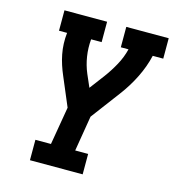

<svg xmlns="http://www.w3.org/2000/svg" viewBox="-109 -826 831 918"><g transform="rotate(15 306.5 -367.5)"><path d="M123 0V-101H200L232 -289L172 -431Q162 -454 154 -478.5Q146 -503 141 -528.5Q136 -554 135 -580.5Q134 -607 137 -634H97V-735H308V-634H256Q252 -591 258.5 -549.5Q265 -508 281 -470L308 -408L363 -481Q389 -516 410 -554.5Q431 -593 441 -634H403V-735H613V-634H561Q548 -578 521 -523.5Q494 -469 457 -420L349 -276L320 -101H384V0Z"/></g></svg>

Font: Iosevka Curly Slab Extended
Style: Bold Italic
Weight: 700
Width: 7
Italic angle: -9°
Monospace: yes
Designer: Belleve Invis
Foundry: Belleve Invis
Version: Version 11.0.0; ttfautohint (v1.8.3)